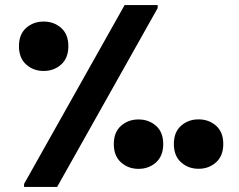

<svg xmlns="http://www.w3.org/2000/svg" viewBox="-20 -740 947 760"><path d="M75.3 -12 473.3 -720H604.1V-708L206.1 0H75.3ZM152.8 -459.1Q112.1 -459.1 83.6 -484.7Q55 -510.3 55 -557.2Q55 -604.2 83.6 -629.5Q112.1 -654.7 152.8 -654.7Q193.5 -654.7 222.1 -629.5Q250.6 -604.2 250.6 -557.2Q250.6 -510.3 222.1 -484.7Q193.5 -459.1 152.8 -459.1ZM766 -71.9Q725.3 -71.9 696.8 -97.5Q668.2 -123.1 668.2 -170.1Q668.2 -217 696.8 -242.3Q725.3 -267.5 766 -267.5Q806.7 -267.5 835.3 -242.3Q863.8 -217 863.8 -170.1Q863.8 -123.1 835.3 -97.5Q806.7 -71.9 766 -71.9ZM528.3 -71.6Q487.6 -71.6 459.1 -97.2Q430.5 -122.8 430.5 -169.8Q430.5 -216.7 459.1 -242Q487.6 -267.2 528.3 -267.2Q569 -267.2 597.6 -242Q626.1 -216.7 626.1 -169.8Q626.1 -122.8 597.6 -97.2Q569 -71.6 528.3 -71.6Z"/></svg>

Font: Kufam
Style: Regular
Weight: 400
Designer: Wael Morcos, Artur Schmal
Foundry: Original Type
Version: Version 1.301; ttfautohint (v1.8.3)